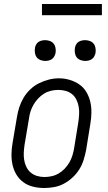

<svg xmlns="http://www.w3.org/2000/svg" viewBox="-20 -933 540 961"><path d="M201 8Q173 8 146 1.5Q119 -5 97.5 -20.5Q76 -36 62.5 -58.5Q49 -81 43 -107Q37 -133 37.5 -161.5Q38 -190 43 -218L65 -348Q69 -373 77 -397.5Q85 -422 98.5 -444.5Q112 -467 132 -486Q152 -505 175.5 -516.5Q199 -528 224 -534.5Q249 -541 275 -541Q303 -541 329.5 -533Q356 -525 377.5 -510Q399 -495 412.5 -472Q426 -449 432 -423Q438 -397 437.5 -368.5Q437 -340 432 -312L411 -182Q406 -157 398.5 -132.5Q391 -108 377 -85.5Q363 -63 343 -44.5Q323 -26 299.5 -13.5Q276 -1 250.5 3.5Q225 8 201 8ZM202 -47Q220 -47 238.5 -51Q257 -55 274 -65Q291 -75 304.5 -89.5Q318 -104 327.5 -120.5Q337 -137 342.5 -155Q348 -173 351 -191L372 -321Q375 -341 376 -360.5Q377 -380 374 -398Q371 -416 363 -433Q355 -450 341 -461.5Q327 -473 309 -478Q291 -483 271 -483Q253 -483 234.5 -478.5Q216 -474 200 -464Q184 -454 170.5 -439.5Q157 -425 147.5 -408.5Q138 -392 132.5 -374.5Q127 -357 125 -339L103 -209Q100 -189 99 -170Q98 -151 101 -132.5Q104 -114 112 -97.5Q120 -81 133.5 -69.5Q147 -58 165 -52.5Q183 -47 202 -47ZM406 -628Q394 -628 382.5 -632.5Q371 -637 364 -646Q357 -655 355 -667.5Q353 -680 355 -693Q356 -701 360.5 -709.5Q365 -718 372.5 -723Q380 -728 389 -730Q398 -732 406 -732Q419 -732 430.5 -727.5Q442 -723 449 -714Q456 -705 458 -692.5Q460 -680 458 -667Q456 -659 451.5 -650.5Q447 -642 439.5 -637Q432 -632 423.5 -630Q415 -628 406 -628ZM206 -628Q194 -628 182.5 -632.5Q171 -637 164 -646Q157 -655 155 -667.5Q153 -680 155 -693Q156 -701 160.5 -709.5Q165 -718 172.5 -723Q180 -728 189 -730Q198 -732 206 -732Q219 -732 230.5 -727.5Q242 -723 249 -714Q256 -705 258 -692.5Q260 -680 258 -667Q256 -659 251.5 -650.5Q247 -642 239.5 -637Q232 -632 223.5 -630Q215 -628 206 -628ZM190 -857V-913H490V-857Z"/></svg>

Font: Iosevka Slab Light Oblique
Style: Regular
Weight: 300
Italic angle: -9°
Monospace: yes
Designer: Belleve Invis
Foundry: Belleve Invis
Version: Version 11.1.1; ttfautohint (v1.8.3)